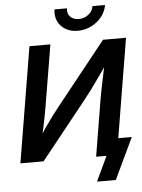

<svg xmlns="http://www.w3.org/2000/svg" viewBox="-68 -996 889 1205"><g transform="rotate(-5 376.5 -394.0)"><path d="M632.8 0H501.5L561.5 -362.8Q565.4 -384.8 572.5 -420.9Q579.6 -457 589.6 -504.2Q599.6 -551.3 611.3 -606L630.4 -597.7Q590.8 -541.5 560.8 -498.5Q530.8 -455.6 506.3 -422.4Q481.9 -389.2 458.5 -360.4L170.4 0H24.4L145 -727.5H276.9L212.4 -340.8Q208.5 -315.4 200.9 -277.1Q193.4 -238.8 184.3 -197Q175.3 -155.3 166 -117.7L152.8 -132.3Q177.7 -173.8 202.4 -210Q227.1 -246.1 249.3 -275.6Q271.5 -305.2 288.6 -326.7L608.4 -727.5H753.4ZM456.1 -797.4Q411.6 -797.4 378.9 -816.9Q346.2 -836.4 330.8 -869.6Q315.4 -902.8 321.8 -943.8H400.4Q395 -912.1 414.6 -891.4Q434.1 -870.6 468.8 -870.6Q491.7 -870.6 511.5 -880.1Q531.2 -889.6 544.4 -906Q557.6 -922.4 561 -943.8H640.1Q633.3 -902.8 606.7 -869.6Q580.1 -836.4 540.8 -816.9Q501.5 -797.4 456.1 -797.4ZM493.2 156.2 566.9 0H529.8L547.4 -104H735.4L611.8 156.2Z"/></g></svg>

Font: Inter 20pt SemiBold
Style: Italic
Weight: 600
Italic angle: -9.3988°
Version: Version 4.001;git-66647c0bb